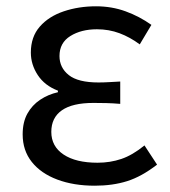

<svg xmlns="http://www.w3.org/2000/svg" viewBox="-20 -577 541 610"><path d="M281 13Q214 13 162 -6.5Q110 -26 81 -62.5Q52 -99 52 -150Q52 -189 67 -216Q82 -243 107.5 -260Q133 -277 164 -284V-289Q122 -305 100 -338.5Q78 -372 78 -410Q78 -460 106.5 -492.5Q135 -525 182.5 -541Q230 -557 285 -557Q335 -557 379 -541Q423 -525 461 -498L424 -436Q393 -459 359.5 -471.5Q326 -484 288 -484Q238 -484 203.5 -462.5Q169 -441 169 -399Q169 -362 198.5 -338.5Q228 -315 293 -315Q309 -315 325.5 -316Q342 -317 362 -318V-247Q338 -249 317.5 -249.5Q297 -250 277 -250Q210 -250 176.5 -226.5Q143 -203 143 -158Q143 -112 182 -86Q221 -60 290 -60Q330 -60 365.5 -72Q401 -84 439 -115L479 -54Q430 -16 384 -1.5Q338 13 281 13Z"/></svg>

Font: Noto Sans KR
Style: Regular
Weight: 400
Designer: Ryoko NISHIZUKA  (kana, bopomofo & ideographs); Paul D. Hunt (Latin, Greek & Cyrillic); Sandoll Communications , Soo-you
Foundry: Adobe
Version: Version 2.004-H2;hotconv 1.0.118;makeotfexe 2.5.65603